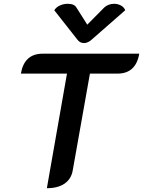

<svg xmlns="http://www.w3.org/2000/svg" viewBox="-20 -983 754 1012"><path d="M333 -595H90Q108 -700 205 -700H714Q696 -595 599 -595H454L363 -83Q355 -39 320 -15Q285 9 227 9ZM529 -943Q538 -952 552 -957.5Q566 -963 581 -963Q601 -963 617.5 -954Q634 -945 640 -929L463 -774Q443 -756 423 -756Q401 -756 388 -774L266 -929Q277 -946 296.5 -954.5Q316 -963 337 -963Q372 -963 383 -943L440 -853Z"/></svg>

Font: K2D SemiBold
Style: Italic
Weight: 600
Italic angle: -10°
Designer: Katatrad Aksorn Co.,Ltd.
Foundry: Cadson Demak Co.,Ltd.
Version: Version 1.000; ttfautohint (v1.6)